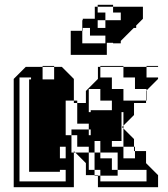

<svg xmlns="http://www.w3.org/2000/svg" viewBox="-20 -778 698 798"><path d="M589 -504H637V-500H589ZM589 -360H587V-400L589 -402V-408H541V-456H493V-500H397V-504H493V-500H589V-456H637V-450L589 -402ZM349 -312H357V-320H445V-360H397V-408H349ZM493 -216V-244L487 -250L493 -256V-264H485V-216ZM485 -192H445V-168H493V-216H485ZM397 -168V-192H373V-168ZM541 -120V-150H537V-168H493V-120ZM373 -144H397V-120H373ZM229 -64H101V-448H109V-456H61V-24H253V-72H229ZM469 -48H397V-72H373V-120H445V-72H469ZM493 -264V-312H485V-264ZM253 -120V-168H229V-120ZM397 -168H373V-144H349V-168H301V-216H277V-240H349V-216H357V-240H349V-264H301V-350H287V-360H253V-216H277V-144H287V0H37V-450L87 -500H157V-448H205V-500H157V-504H205V-500H237L287 -450V-360H301V-350H337V-400L387 -450V-500H397V-456H445V-408H493V-360H587V-350H537V-300L493 -256V-244L537 -200V-168H541V-150H587V-100L637 -50V0H387V-48H373V-50H337V-100L293 -144H287V-150L293 -144H349V-72H373V-50H387V-48H397V-24H589V-72H469V-144H397ZM418 -662V-694H386V-662ZM418 -598V-630H354V-662H324V-650H322V-598ZM274 -550V-650H322V-694H324V-700H374V-750H386V-726H418V-694H482V-726H450V-750H386V-758H450V-750H574V-700L546 -672V-662H536L482 -608V-598H450V-600H424V-550Z"/></svg>

Font: Rubik Broken Fax
Style: Regular
Weight: 400
Designer: Hubert and Fischer, NaN
Foundry: Hubert and Fischer, NaN
Version: Version 2.201